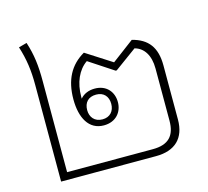

<svg xmlns="http://www.w3.org/2000/svg" viewBox="-93 -733 911 840"><g transform="rotate(-15 362.5 -312.5)"><path d="M84 0H514C601 0 648 -46 648 -130V-375C648 -457 614 -501 543 -519L443 -444L326 -519C262 -482 229 -422 229 -333C229 -250 261 -189 329 -189C384 -189 414 -227 414 -272C414 -318 384 -355 331 -355C303 -355 280 -345 265 -327C265 -330 265 -334 265 -336C265 -399 288 -452 329 -480L440 -407H445L545 -480C586 -469 611 -431 611 -371V-135C611 -67 580 -33 508 -33H120V-445C120 -517 114 -566 95 -625L58 -615C77 -555 84 -504 84 -438ZM330 -216C294 -216 275 -241 275 -272C275 -306 294 -328 330 -328C364 -328 384 -306 384 -272C384 -239 364 -216 330 -216Z"/></g></svg>

Font: Noto Sans Thai Looped ExtraLight
Style: Regular
Weight: 200
Designer: Sasikarn Vongin, Ben Mitchell
Foundry: The Fontpad Ltd
Version: Version 1.001